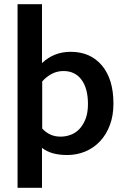

<svg xmlns="http://www.w3.org/2000/svg" viewBox="-20 -732 601 919"><path d="M523 -236Q523 -179 506 -133.5Q489 -88 459 -56Q429 -24 388.5 -7Q348 10 302 10Q264 10 234.5 2Q205 -6 181 -24V167H64V-712H181V-430Q238 -484 318 -484Q413 -484 468 -418.5Q523 -353 523 -236ZM401 -234Q401 -309 370 -350.5Q339 -392 284 -392Q253 -392 227 -378Q201 -364 182 -342V-117Q198 -99 220 -88.5Q242 -78 270 -78Q295 -78 319 -87Q343 -96 361 -115.5Q379 -135 390 -164Q401 -193 401 -234Z"/></svg>

Font: Mukta SemiBold
Style: Regular
Weight: 600
Designer: Girish Dalvi and Yashodeep Gholap
Foundry: Ek Type
Version: Version 2.538;PS 1.002;hotconv 16.6.51;makeotf.lib2.5.65220;